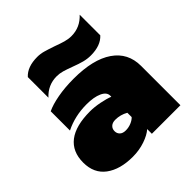

<svg xmlns="http://www.w3.org/2000/svg" viewBox="-194 -852 1008 1008"><g transform="rotate(-45 309.5 -348.0)"><path d="M332 -543Q300 -555 279 -561Q258 -567 237 -567Q172 -567 127 -518V-671Q163 -711 237 -711Q260 -711 283 -704.5Q306 -698 341 -686Q373 -674 396 -667.5Q419 -661 441 -661Q506 -661 551 -710V-557Q515 -517 441 -517Q416 -517 391 -523.5Q366 -530 332 -543ZM15 -148Q15 -229 69.5 -271Q124 -313 231 -313Q263 -313 301 -305.5Q339 -298 364 -288V-296Q364 -322 331 -337Q298 -352 244 -352Q157 -352 85 -316V-459Q118 -475 172 -485Q226 -495 291 -495Q435 -495 512 -442Q589 -389 589 -292V0H377V-35Q354 -14 311.5 0.5Q269 15 221 15Q127 15 71 -26.5Q15 -68 15 -148ZM364 -137V-169Q331 -188 293 -188Q272 -188 260 -177Q248 -166 248 -148Q248 -131 259.5 -120Q271 -109 293 -109Q314 -109 333.5 -117Q353 -125 364 -137Z"/></g></svg>

Font: Prompt Black
Style: Regular
Weight: 900
Designer: Katatrad Team
Foundry: CadsonDemak
Version: Version 1.000